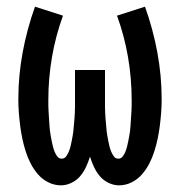

<svg xmlns="http://www.w3.org/2000/svg" viewBox="-20 -548 540 576"><path d="M163 8Q143 8 125 -1Q107 -10 94 -25Q81 -40 72 -57.5Q63 -75 57 -94Q51 -113 47 -132Q43 -151 40.5 -171Q38 -191 36.5 -210.5Q35 -230 35 -250Q35 -321 48 -391Q61 -461 85 -528L169 -501Q147 -441 136 -377Q125 -313 125 -248Q125 -240 125 -232.5Q125 -225 125.5 -217Q126 -209 126.5 -201Q127 -193 127.5 -185.5Q128 -178 128.5 -170Q129 -162 130 -154Q131 -146 132.5 -138.5Q134 -131 135.5 -123Q137 -115 139 -107.5Q141 -100 144 -92.5Q147 -85 152 -78.5Q157 -72 165 -72Q174 -72 179 -79.5Q184 -87 187 -94.5Q190 -102 192 -110.5Q194 -119 195.5 -127Q197 -135 198.5 -143.5Q200 -152 200.5 -160Q201 -168 202 -176.5Q203 -185 203.5 -193.5Q204 -202 204.5 -210Q205 -218 205 -226.5Q205 -235 205 -243.5Q205 -252 205 -260V-338H295V-260Q295 -252 295 -243.5Q295 -235 295 -226.5Q295 -218 295.5 -210Q296 -202 296.5 -193.5Q297 -185 298 -176.5Q299 -168 299.5 -160Q300 -152 301.5 -143.5Q303 -135 304.5 -127Q306 -119 308 -110.5Q310 -102 313 -94.5Q316 -87 321 -79.5Q326 -72 335 -72Q343 -72 348 -78.5Q353 -85 356 -92.5Q359 -100 361 -107.5Q363 -115 364.5 -123Q366 -131 367.5 -138.5Q369 -146 370 -154Q371 -162 371.5 -170Q372 -178 372.5 -185.5Q373 -193 373.5 -201Q374 -209 374.5 -217Q375 -225 375 -232.5Q375 -240 375 -248Q375 -313 364 -377Q353 -441 331 -501L415 -528Q439 -461 452 -391Q465 -321 465 -250Q465 -230 463.5 -210.5Q462 -191 459.5 -171Q457 -151 453 -132Q449 -113 443 -94Q437 -75 428 -57.5Q419 -40 406 -25Q393 -10 375 -1Q357 8 337 8Q321 8 305.5 0.5Q290 -7 279.5 -19.5Q269 -32 262 -47Q255 -62 250 -78Q245 -62 238 -47Q231 -32 220.5 -19.5Q210 -7 194.5 0.5Q179 8 163 8Z"/></svg>

Font: Iosevka SS18 Medium
Style: Regular
Weight: 500
Monospace: yes
Designer: Belleve Invis
Foundry: Belleve Invis
Version: Version 25.1.1; ttfautohint (v1.8.4)